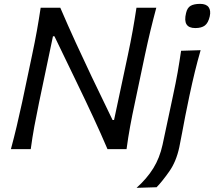

<svg xmlns="http://www.w3.org/2000/svg" viewBox="-20 -752 1080 968"><path d="M35 0Q51 -59.5 64 -114.5Q77 -169.5 91.5 -236L141.5 -473Q156 -541 166 -597Q176 -653 185 -713H284Q323.5 -621 362.5 -536Q401.5 -451 440.5 -369L547.5 -147H555L624.5 -473.5Q639 -541.5 649 -597.5Q659 -653.5 668 -713H768Q752 -653.5 738.5 -597.5Q725 -541.5 710.5 -473.5L660.5 -236Q646 -169 636 -114.2Q626 -59.5 618 0H522Q489 -77.5 450.2 -161Q411.5 -244.5 362.5 -345.5L254.5 -569H247L177 -235.5Q163 -168.5 153 -114Q143 -59.5 135 0ZM668.5 195Q720.5 148.5 752.8 96.5Q785 44.5 799.5 -22L841.5 -219L852 -268.5Q866.5 -335.5 875.8 -388.2Q885 -441 893 -496L991.5 -499Q975.5 -443.5 962.5 -390.2Q949.5 -337 935 -269Q922.5 -211 914 -166.5Q905.5 -122 898.5 -84.5Q891.5 -47 884 -10Q868.5 62.5 833.5 112.2Q798.5 162 769.5 192ZM964.5 -610.5Q899.5 -610.5 918 -686Q924 -713 941.2 -722.8Q958.5 -732.5 989 -732.5Q1019.5 -732.5 1031.8 -715.8Q1044 -699 1037.5 -669.5Q1030 -636.5 1013 -623.5Q996 -610.5 964.5 -610.5Z"/></svg>

Font: Commissioner Flair
Style: Italic
Weight: 400
Italic angle: -12°
Designer: Kostas Bartsokas
Foundry: Kostas Bartsokas
Version: Version 1.000; ttfautohint (v1.8.3)